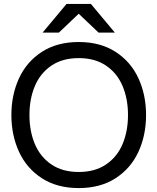

<svg xmlns="http://www.w3.org/2000/svg" viewBox="-20 -946 802 978"><path d="M38 -360Q38 -463 77 -547.5Q116 -632 193.5 -682Q271 -732 381 -732Q491 -732 568.5 -682Q646 -632 685 -547.5Q724 -463 724 -360Q724 -257 685 -172.5Q646 -88 568.5 -38Q491 12 381 12Q271 12 193.5 -38Q116 -88 77 -172.5Q38 -257 38 -360ZM381 -70Q464 -70 520.5 -108.5Q577 -147 604.5 -212.5Q632 -278 632 -360Q632 -442 604.5 -507.5Q577 -573 520.5 -611.5Q464 -650 381 -650Q298 -650 241.5 -611.5Q185 -573 157.5 -507.5Q130 -442 130 -360Q130 -278 157.5 -212.5Q185 -147 241.5 -108.5Q298 -70 381 -70ZM565 -780H482L381 -876L280 -780H197L319 -926H443Z"/></svg>

Font: Aspekta 400
Style: Regular
Weight: 400
Designer: Ivo Dolenc
Version: Version 2.000